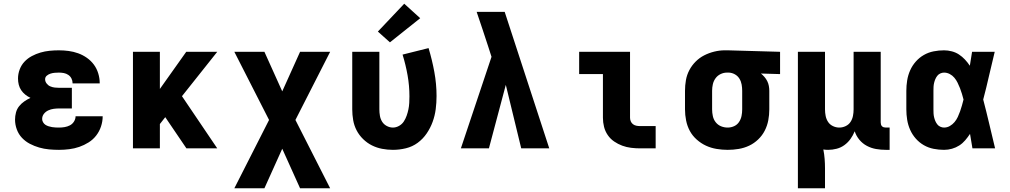

<svg xmlns="http://www.w3.org/2000/svg" viewBox="-20 -799 5440 1034"><path d="M298 8Q271 8 244 5.5Q217 3 191 -4.5Q165 -12 141 -24.5Q117 -37 98.5 -56.5Q80 -76 70.5 -102Q61 -128 61 -155Q61 -174 66 -193Q71 -212 83 -227Q95 -242 111 -253Q127 -264 144 -272Q129 -279 116 -289.5Q103 -300 94 -313.5Q85 -327 81 -343Q77 -359 77 -376Q77 -401 86 -425Q95 -449 112 -467Q129 -485 151.5 -497Q174 -509 198 -516Q222 -523 247 -525.5Q272 -528 297 -528Q324 -528 350 -524.5Q376 -521 401 -512Q426 -503 448 -487.5Q470 -472 485.5 -451Q501 -430 509 -404Q517 -378 517 -352Q517 -351 517 -350.5Q517 -350 517 -350H371Q371 -350 371 -350Q371 -350 371 -350Q371 -364 365 -376Q359 -388 348 -395.5Q337 -403 324 -405.5Q311 -408 297 -408Q286 -408 274.5 -407Q263 -406 252 -402.5Q241 -399 232 -391.5Q223 -384 223 -372Q223 -360 231 -349.5Q239 -339 250.5 -334Q262 -329 274.5 -327.5Q287 -326 300 -326H367V-215H300Q285 -215 269.5 -213Q254 -211 240 -204.5Q226 -198 216.5 -186Q207 -174 207 -158Q207 -149 212 -140.5Q217 -132 224.5 -127Q232 -122 241.5 -119Q251 -116 260 -114.5Q269 -113 278.5 -112.5Q288 -112 298 -112Q313 -112 328 -114.5Q343 -117 356.5 -124Q370 -131 378.5 -144.5Q387 -158 387 -173H533Q533 -145 524 -118Q515 -91 498 -69Q481 -47 457 -32Q433 -17 407 -8Q381 1 353 4.5Q325 8 298 8Z M696 0V-520H841V-320L983 -520H1150L960 -281L1150 0H984L870 -168L841 -131V0Z M1242 215 1429 -153 1242 -520H1404L1500 -307L1596 -520H1758L1571 -153L1758 215H1596L1500 2L1404 215Z M2096 8Q2067 8 2038 2.5Q2009 -3 1983 -16Q1957 -29 1935.5 -50Q1914 -71 1900.5 -97Q1887 -123 1882 -152Q1877 -181 1877 -210V-520H2023V-210Q2023 -193 2026 -175.5Q2029 -158 2038 -143.5Q2047 -129 2063 -120.5Q2079 -112 2096 -112Q2113 -112 2129 -121Q2145 -130 2154.5 -144.5Q2164 -159 2170 -176Q2176 -193 2179.5 -210Q2183 -227 2184 -245Q2185 -263 2185 -280Q2185 -337 2175 -393.5Q2165 -450 2148 -505L2288 -540Q2307 -477 2319 -412Q2331 -347 2331 -282Q2331 -246 2326.5 -211Q2322 -176 2310 -143Q2298 -110 2278 -80.5Q2258 -51 2229.5 -30Q2201 -9 2166 -0.5Q2131 8 2096 8ZM2080 -571 2015 -629 2157 -779 2243 -701Z M2462 0 2627 -493 2609 -549Q2594 -595 2578.5 -641.5Q2563 -688 2547 -735H2698L2938 0H2787L2704 -342L2613 0Z M3427 0Q3403 0 3378.5 -3Q3354 -6 3331 -14.5Q3308 -23 3287.5 -37Q3267 -51 3253 -71.5Q3239 -92 3233 -116Q3227 -140 3227 -165V-400H3099V-520H3373V-165Q3373 -155 3377 -145.5Q3381 -136 3389 -130Q3397 -124 3407 -122Q3417 -120 3427 -120H3511V0Z M3899 8Q3869 8 3839 3Q3809 -2 3782 -14.5Q3755 -27 3732 -47.5Q3709 -68 3695 -94Q3681 -120 3675 -150Q3669 -180 3669 -210V-310Q3669 -339 3674 -367.5Q3679 -396 3692.5 -421.5Q3706 -447 3726.5 -467.5Q3747 -488 3772.5 -501Q3798 -514 3826.5 -521Q3855 -528 3883 -528Q3888 -528 3892 -528Q3896 -528 3900 -528L4181 -520V-400L4078 -403Q4088 -395 4097 -384.5Q4106 -374 4112 -362Q4118 -350 4120.5 -336.5Q4123 -323 4123 -310V-210Q4123 -180 4117.5 -151Q4112 -122 4098.5 -95.5Q4085 -69 4063 -48Q4041 -27 4014.5 -14.5Q3988 -2 3958.5 3Q3929 8 3899 8ZM3899 -112Q3917 -112 3933.5 -119.5Q3950 -127 3960 -142Q3970 -157 3973.5 -174.5Q3977 -192 3977 -210V-310Q3977 -327 3974 -344Q3971 -361 3962 -375.5Q3953 -390 3938 -398.5Q3923 -407 3906 -408H3900Q3899 -408 3897.5 -408Q3896 -408 3895 -408Q3877 -408 3860.5 -400Q3844 -392 3833.5 -377.5Q3823 -363 3819 -345.5Q3815 -328 3815 -310V-210Q3815 -192 3819 -173.5Q3823 -155 3834.5 -140.5Q3846 -126 3863 -119Q3880 -112 3899 -112Z M4277 215V-520H4423V-210Q4423 -192 4426.5 -174.5Q4430 -157 4439.5 -142.5Q4449 -128 4465.5 -120Q4482 -112 4500 -112Q4518 -112 4534.5 -120Q4551 -128 4560.5 -142.5Q4570 -157 4573.5 -174.5Q4577 -192 4577 -210V-520H4723V-140Q4723 -134 4724.5 -128.5Q4726 -123 4730 -119Q4734 -115 4739.5 -113.5Q4745 -112 4751 -112H4771V8H4751Q4724 8 4698 3.5Q4672 -1 4648.5 -13.5Q4625 -26 4608 -46.5Q4591 -67 4583 -92Q4574 -70 4560.5 -51Q4547 -32 4528 -18Q4509 -4 4486 2Q4463 8 4440 8Q4433 8 4426.5 7.5Q4420 7 4414 6Q4419 31 4421 56.5Q4423 82 4423 107V215Z M5064 8Q5036 8 5008 2.5Q4980 -3 4955.5 -17Q4931 -31 4912 -52.5Q4893 -74 4881.5 -100Q4870 -126 4865.5 -154Q4861 -182 4861 -210V-310Q4861 -338 4865.5 -366Q4870 -394 4881.5 -420Q4893 -446 4912 -467.5Q4931 -489 4955.5 -503Q4980 -517 5008 -522.5Q5036 -528 5064 -528Q5085 -528 5106 -522.5Q5127 -517 5144.5 -505.5Q5162 -494 5176.5 -478.5Q5191 -463 5203 -445Q5206 -464 5209 -482.5Q5212 -501 5215 -520H5337Q5321 -456 5306.5 -391.5Q5292 -327 5275 -263Q5292 -198 5307.5 -132Q5323 -66 5339 0H5217Q5214 -19 5210.5 -39Q5207 -59 5204 -78Q5192 -60 5178 -43.5Q5164 -27 5146 -15.5Q5128 -4 5107 2Q5086 8 5064 8ZM5064 -112Q5081 -112 5095.5 -120.5Q5110 -129 5120.5 -141.5Q5131 -154 5138 -169Q5145 -184 5150.5 -199.5Q5156 -215 5160.5 -231Q5165 -247 5169 -263Q5165 -278 5160.5 -293.5Q5156 -309 5150 -324Q5144 -339 5137 -353.5Q5130 -368 5119.5 -380.5Q5109 -393 5094.5 -400.5Q5080 -408 5064 -408Q5054 -408 5044 -403.5Q5034 -399 5027.5 -390.5Q5021 -382 5017 -372.5Q5013 -363 5010.5 -352.5Q5008 -342 5007.5 -331.5Q5007 -321 5007 -310V-210Q5007 -199 5007.5 -188.5Q5008 -178 5010.5 -167.5Q5013 -157 5017 -147.5Q5021 -138 5027.5 -129.5Q5034 -121 5044 -116.5Q5054 -112 5064 -112Z"/></svg>

Font: Iosevka Custom Heavy Extended
Style: Regular
Weight: 900
Width: 7
Monospace: yes
Designer: Belleve Invis
Foundry: Belleve Invis
Version: Version 11.2.4; ttfautohint (v1.8.4)